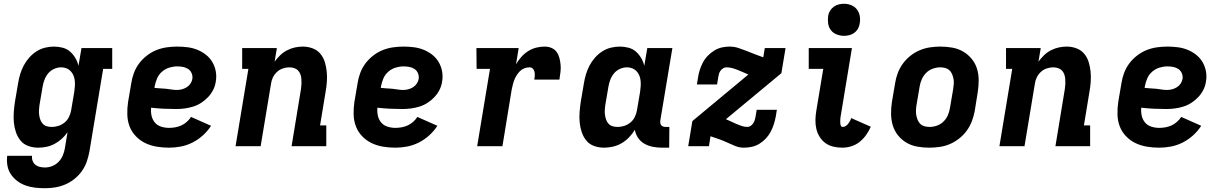

<svg xmlns="http://www.w3.org/2000/svg" viewBox="-20 -775 6490 1018"><path d="M219 223Q192 223 166 220Q140 217 116 208.5Q92 200 72 185Q52 170 38 149.5Q24 129 19.5 103.5Q15 78 18 51H150Q148 65 153 78Q158 91 168 99Q178 107 191.5 110Q205 113 219 113Q238 113 257 105.5Q276 98 290.5 83Q305 68 313 49Q321 30 324 11L338 -74Q325 -55 307.5 -39Q290 -23 269 -12Q248 -1 226 3.5Q204 8 182 8Q155 8 130 -1Q105 -10 89 -29.5Q73 -49 64.5 -74Q56 -99 53.5 -125.5Q51 -152 53 -179.5Q55 -207 59 -234L76 -334Q80 -358 87 -381.5Q94 -405 105.5 -427Q117 -449 134 -468.5Q151 -488 172.5 -502Q194 -516 218 -522Q242 -528 266 -528Q290 -528 312.5 -522Q335 -516 351.5 -501.5Q368 -487 379.5 -467.5Q391 -448 396 -426L412 -520H575V-410H527L454 29Q449 56 440 82Q431 108 414.5 131.5Q398 155 375 173.5Q352 192 326 203Q300 214 273 218.5Q246 223 219 223ZM255 -102Q272 -102 289.5 -107.5Q307 -113 322 -125Q337 -137 345.5 -154.5Q354 -172 357 -189L374 -289Q376 -304 377 -318.5Q378 -333 376.5 -347.5Q375 -362 369.5 -375Q364 -388 354.5 -398Q345 -408 332 -413Q319 -418 304 -418Q285 -418 266.5 -409.5Q248 -401 235.5 -386Q223 -371 216 -352.5Q209 -334 206 -316L189 -216Q187 -203 186.5 -189.5Q186 -176 188 -163Q190 -150 194.5 -138.5Q199 -127 207.5 -118Q216 -109 228.5 -105.5Q241 -102 255 -102Z M876 8Q842 8 810 2.5Q778 -3 750 -16.5Q722 -30 700 -53Q678 -76 667 -105Q656 -134 655 -167.5Q654 -201 659 -234L676 -334Q680 -361 690 -388Q700 -415 717.5 -438.5Q735 -462 759 -480.5Q783 -499 809.5 -509.5Q836 -520 864 -524Q892 -528 919 -528Q947 -528 974.5 -524.5Q1002 -521 1026.5 -511Q1051 -501 1071.5 -485Q1092 -469 1105.5 -446.5Q1119 -424 1124 -397Q1129 -370 1124 -342Q1121 -320 1110.5 -299Q1100 -278 1083.5 -260.5Q1067 -243 1047 -230Q1027 -217 1004.5 -210Q982 -203 959.5 -200Q937 -197 915 -197Q881 -197 848 -198.5Q815 -200 781 -204Q779 -182 783.5 -161.5Q788 -141 801 -125.5Q814 -110 834.5 -103.5Q855 -97 876 -97Q893 -97 909.5 -100Q926 -103 941.5 -110Q957 -117 970.5 -129Q984 -141 993 -155L1099 -108Q1081 -80 1055.5 -57Q1030 -34 1000 -19Q970 -4 938.5 2Q907 8 876 8ZM918 -298Q931 -298 944.5 -301.5Q958 -305 970 -312.5Q982 -320 990 -332Q998 -344 1000 -357Q1002 -373 996 -387Q990 -401 978 -409Q966 -417 951 -420Q936 -423 920 -423Q899 -423 877.5 -416.5Q856 -410 838.5 -394.5Q821 -379 812.5 -358.5Q804 -338 800 -317L799 -309Q814 -307 829 -306.5Q844 -306 859 -304.5Q874 -303 888.5 -300.5Q903 -298 918 -298Z M1229 0 1297 -410H1264V-520H1448L1436 -448Q1449 -466 1465.5 -482Q1482 -498 1502.5 -508.5Q1523 -519 1544 -523.5Q1565 -528 1586 -528Q1613 -528 1638 -518.5Q1663 -509 1679 -489.5Q1695 -470 1702.5 -445Q1710 -420 1712.5 -394Q1715 -368 1713 -340.5Q1711 -313 1706 -286L1677 -110H1710V0H1526L1576 -304Q1578 -317 1578.5 -330Q1579 -343 1578 -356Q1577 -369 1573 -380.5Q1569 -392 1560.5 -401Q1552 -410 1539.5 -414Q1527 -418 1514 -418Q1497 -418 1479.5 -412Q1462 -406 1448.5 -393.5Q1435 -381 1427 -364.5Q1419 -348 1417 -331L1362 0Z M2076 8Q2042 8 2010 2.5Q1978 -3 1950 -16.5Q1922 -30 1900 -53Q1878 -76 1867 -105Q1856 -134 1855 -167.5Q1854 -201 1859 -234L1876 -334Q1880 -361 1890 -388Q1900 -415 1917.5 -438.5Q1935 -462 1959 -480.5Q1983 -499 2009.5 -509.5Q2036 -520 2064 -524Q2092 -528 2119 -528Q2147 -528 2174.5 -524.5Q2202 -521 2226.5 -511Q2251 -501 2271.5 -485Q2292 -469 2305.5 -446.5Q2319 -424 2324 -397Q2329 -370 2324 -342Q2321 -320 2310.5 -299Q2300 -278 2283.5 -260.5Q2267 -243 2247 -230Q2227 -217 2204.5 -210Q2182 -203 2159.5 -200Q2137 -197 2115 -197Q2081 -197 2048 -198.5Q2015 -200 1981 -204Q1979 -182 1983.5 -161.5Q1988 -141 2001 -125.5Q2014 -110 2034.5 -103.5Q2055 -97 2076 -97Q2093 -97 2109.5 -100Q2126 -103 2141.5 -110Q2157 -117 2170.5 -129Q2184 -141 2193 -155L2299 -108Q2281 -80 2255.5 -57Q2230 -34 2200 -19Q2170 -4 2138.5 2Q2107 8 2076 8ZM2118 -298Q2131 -298 2144.5 -301.5Q2158 -305 2170 -312.5Q2182 -320 2190 -332Q2198 -344 2200 -357Q2202 -373 2196 -387Q2190 -401 2178 -409Q2166 -417 2151 -420Q2136 -423 2120 -423Q2099 -423 2077.5 -416.5Q2056 -410 2038.5 -394.5Q2021 -379 2012.5 -358.5Q2004 -338 2000 -317L1999 -309Q2014 -307 2029 -306.5Q2044 -306 2059 -304.5Q2074 -303 2088.5 -300.5Q2103 -298 2118 -298Z M2510 0 2578 -410H2507L2506 -520H2730L2716 -434Q2728 -455 2744 -473Q2760 -491 2780.5 -504Q2801 -517 2823.5 -522.5Q2846 -528 2868 -528Q2888 -528 2905 -520.5Q2922 -513 2932 -498.5Q2942 -484 2946.5 -466Q2951 -448 2952.5 -429.5Q2954 -411 2951.5 -391.5Q2949 -372 2946 -353H2813Q2815 -363 2815.5 -373.5Q2816 -384 2814 -394Q2812 -404 2805 -411Q2798 -418 2787 -418Q2774 -418 2760.5 -413Q2747 -408 2737 -398Q2727 -388 2719.5 -376Q2712 -364 2707 -351.5Q2702 -339 2699 -326Q2696 -313 2693 -300L2644 0Z M3182 8Q3155 8 3130 -1Q3105 -10 3089 -29.5Q3073 -49 3064.5 -74Q3056 -99 3053.5 -125.5Q3051 -152 3053 -179.5Q3055 -207 3059 -234L3076 -334Q3080 -358 3087 -381.5Q3094 -405 3105.5 -427Q3117 -449 3134 -468.5Q3151 -488 3172.5 -502Q3194 -516 3218 -522Q3242 -528 3266 -528Q3290 -528 3312.5 -522Q3335 -516 3351.5 -501.5Q3368 -487 3379.5 -467.5Q3391 -448 3396 -426L3412 -520H3545L3481 -136Q3480 -129 3481 -122.5Q3482 -116 3486 -111Q3490 -106 3496.5 -104Q3503 -102 3510 -102H3529L3528 8H3491Q3466 8 3442 3.5Q3418 -1 3397.5 -12.5Q3377 -24 3363.5 -43.5Q3350 -63 3346 -87Q3333 -65 3315 -46.5Q3297 -28 3275.5 -15.5Q3254 -3 3230 2.5Q3206 8 3182 8ZM3255 -102Q3272 -102 3289.5 -107.5Q3307 -113 3322 -125Q3337 -137 3345.5 -154.5Q3354 -172 3357 -189L3374 -289Q3376 -304 3377 -318.5Q3378 -333 3376.5 -347.5Q3375 -362 3369.5 -375Q3364 -388 3354.5 -398Q3345 -408 3332 -413Q3319 -418 3304 -418Q3285 -418 3266.5 -409.5Q3248 -401 3235.5 -386Q3223 -371 3216 -352.5Q3209 -334 3206 -316L3189 -216Q3187 -203 3186.5 -189.5Q3186 -176 3188 -163Q3190 -150 3194.5 -138.5Q3199 -127 3207.5 -118Q3216 -109 3228.5 -105.5Q3241 -102 3255 -102Z M3924 8Q3900 8 3878 -1Q3856 -10 3835.5 -19.5Q3815 -29 3793 -37Q3771 -45 3749 -52H3747L3739 0H3629L3651 -133L3948 -380Q3934 -386 3920 -392Q3906 -398 3891.5 -404Q3877 -410 3862 -414Q3847 -418 3831 -418Q3822 -418 3813.5 -412.5Q3805 -407 3799.5 -399Q3794 -391 3791.5 -382Q3789 -373 3788 -364L3782 -327H3675L3681 -364Q3684 -385 3690.5 -405Q3697 -425 3707 -444Q3717 -463 3733 -479.5Q3749 -496 3768 -507.5Q3787 -519 3807.5 -523.5Q3828 -528 3849 -528Q3873 -528 3895.5 -520.5Q3918 -513 3939.5 -504.5Q3961 -496 3982.5 -487.5Q4004 -479 4027 -471L4035 -520H4145L4123 -387L3829 -143Q3843 -137 3856.5 -130.5Q3870 -124 3884 -118Q3898 -112 3912.5 -107Q3927 -102 3943 -102Q3952 -102 3960 -107.5Q3968 -113 3973.5 -121Q3979 -129 3981.5 -138Q3984 -147 3986 -156L3992 -193H4099L4093 -156Q4089 -135 4082.5 -115Q4076 -95 4066 -76Q4056 -57 4040.5 -40.5Q4025 -24 4006 -12.5Q3987 -1 3966 3.5Q3945 8 3924 8Z M4446 8Q4422 8 4398.5 2.5Q4375 -3 4357 -16Q4339 -29 4326.5 -48.5Q4314 -68 4308.5 -91Q4303 -114 4303.5 -138.5Q4304 -163 4308 -187L4345 -410H4268V-520H4497L4439 -169Q4438 -163 4437 -157Q4436 -151 4435.5 -144.5Q4435 -138 4435 -132Q4435 -126 4435.5 -120Q4436 -114 4438.5 -108Q4441 -102 4447 -102Q4456 -102 4463.5 -106.5Q4471 -111 4476.5 -118Q4482 -125 4486.5 -133Q4491 -141 4493 -149L4597 -103Q4587 -80 4572 -59Q4557 -38 4537.5 -22.5Q4518 -7 4494 0.5Q4470 8 4446 8ZM4455 -585Q4435 -585 4416 -592.5Q4397 -600 4385.5 -615Q4374 -630 4371 -650Q4368 -670 4371 -691Q4373 -705 4381 -718Q4389 -731 4401 -739.5Q4413 -748 4427 -751.5Q4441 -755 4455 -755Q4475 -755 4493.5 -747.5Q4512 -740 4523.5 -725Q4535 -710 4538.5 -690Q4542 -670 4538 -649Q4536 -635 4528.5 -622Q4521 -609 4509 -600.5Q4497 -592 4483 -588.5Q4469 -585 4455 -585Z M4907 8Q4875 8 4844 2.5Q4813 -3 4787 -18Q4761 -33 4742 -56.5Q4723 -80 4714 -109Q4705 -138 4704.5 -170Q4704 -202 4709 -234L4726 -334Q4730 -361 4740 -387.5Q4750 -414 4767 -437.5Q4784 -461 4807.5 -479.5Q4831 -498 4857.5 -509Q4884 -520 4911.5 -524Q4939 -528 4966 -528Q4998 -528 5029 -522.5Q5060 -517 5086 -502Q5112 -487 5131.5 -463.5Q5151 -440 5160 -411Q5169 -382 5169 -350Q5169 -318 5164 -286L5148 -186Q5143 -159 5133 -132.5Q5123 -106 5106 -82.5Q5089 -59 5065.5 -40.5Q5042 -22 5016 -11Q4990 0 4962 4Q4934 8 4907 8ZM4909 -102Q4928 -102 4948 -109Q4968 -116 4983 -131Q4998 -146 5006 -165Q5014 -184 5017 -204L5034 -304Q5036 -317 5037 -331Q5038 -345 5035.5 -357.5Q5033 -370 5028 -382Q5023 -394 5014 -402.5Q5005 -411 4992 -414.5Q4979 -418 4965 -418Q4946 -418 4926 -411Q4906 -404 4891 -389Q4876 -374 4867.5 -355Q4859 -336 4856 -316L4839 -216Q4837 -203 4836.5 -189Q4836 -175 4838.5 -162.5Q4841 -150 4846 -138Q4851 -126 4860 -117.5Q4869 -109 4882 -105.5Q4895 -102 4909 -102Z M5279 0 5347 -410H5314V-520H5498L5486 -448Q5499 -466 5515.5 -482Q5532 -498 5552.5 -508.5Q5573 -519 5594 -523.5Q5615 -528 5636 -528Q5663 -528 5688 -518.5Q5713 -509 5729 -489.5Q5745 -470 5752.5 -445Q5760 -420 5762.5 -394Q5765 -368 5763 -340.5Q5761 -313 5756 -286L5727 -110H5760V0H5576L5626 -304Q5628 -317 5628.5 -330Q5629 -343 5628 -356Q5627 -369 5623 -380.5Q5619 -392 5610.5 -401Q5602 -410 5589.5 -414Q5577 -418 5564 -418Q5547 -418 5529.5 -412Q5512 -406 5498.5 -393.5Q5485 -381 5477 -364.5Q5469 -348 5467 -331L5412 0Z M6126 8Q6092 8 6060 2.5Q6028 -3 6000 -16.5Q5972 -30 5950 -53Q5928 -76 5917 -105Q5906 -134 5905 -167.5Q5904 -201 5909 -234L5926 -334Q5930 -361 5940 -388Q5950 -415 5967.5 -438.5Q5985 -462 6009 -480.5Q6033 -499 6059.5 -509.5Q6086 -520 6114 -524Q6142 -528 6169 -528Q6197 -528 6224.5 -524.5Q6252 -521 6276.5 -511Q6301 -501 6321.5 -485Q6342 -469 6355.5 -446.5Q6369 -424 6374 -397Q6379 -370 6374 -342Q6371 -320 6360.5 -299Q6350 -278 6333.5 -260.5Q6317 -243 6297 -230Q6277 -217 6254.5 -210Q6232 -203 6209.5 -200Q6187 -197 6165 -197Q6131 -197 6098 -198.5Q6065 -200 6031 -204Q6029 -182 6033.5 -161.5Q6038 -141 6051 -125.5Q6064 -110 6084.5 -103.5Q6105 -97 6126 -97Q6143 -97 6159.5 -100Q6176 -103 6191.5 -110Q6207 -117 6220.5 -129Q6234 -141 6243 -155L6349 -108Q6331 -80 6305.5 -57Q6280 -34 6250 -19Q6220 -4 6188.5 2Q6157 8 6126 8ZM6168 -298Q6181 -298 6194.5 -301.5Q6208 -305 6220 -312.5Q6232 -320 6240 -332Q6248 -344 6250 -357Q6252 -373 6246 -387Q6240 -401 6228 -409Q6216 -417 6201 -420Q6186 -423 6170 -423Q6149 -423 6127.5 -416.5Q6106 -410 6088.5 -394.5Q6071 -379 6062.5 -358.5Q6054 -338 6050 -317L6049 -309Q6064 -307 6079 -306.5Q6094 -306 6109 -304.5Q6124 -303 6138.5 -300.5Q6153 -298 6168 -298Z"/></svg>

Font: Iosevka Etoile Extrabold
Style: Italic
Weight: 800
Italic angle: -9°
Designer: Belleve Invis
Foundry: Belleve Invis
Version: Version 22.1.2; ttfautohint (v1.8.4)